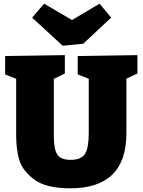

<svg xmlns="http://www.w3.org/2000/svg" viewBox="-20 -1010 776 1045"><path d="M728 -710V-610L668 -582V-285Q668 15 362 15Q228 15 163.5 -35Q99 -85 83.5 -144Q68 -203 68 -270V-581L8 -605V-705L333 -710V-610L273 -581V-270Q273 -199 291.5 -169.5Q310 -140 365 -140Q422 -140 442.5 -172.5Q463 -205 463 -285V-581L403 -605V-705ZM372 -901 522 -990 585 -914 433 -772 321 -761 155 -914 220 -990Z"/></svg>

Font: Bitter Pro Black
Style: Regular
Weight: 900
Designer: Sol Matas, and Bitter project Authors
Foundry: Sol Matas
Version: Version 1.010